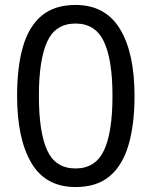

<svg xmlns="http://www.w3.org/2000/svg" viewBox="-20 -745 612 775"><path d="M523 -358Q523 -243 499 -160.5Q475 -78 423 -34Q371 10 285 10Q164 10 106.5 -87.5Q49 -185 49 -358Q49 -474 72.5 -556Q96 -638 148 -681.5Q200 -725 285 -725Q405 -725 464 -628.5Q523 -532 523 -358ZM137 -358Q137 -211 170.5 -138Q204 -65 285 -65Q365 -65 399.5 -137.5Q434 -210 434 -358Q434 -504 399.5 -577Q365 -650 285 -650Q204 -650 170.5 -577Q137 -504 137 -358Z"/></svg>

Font: Noto Sans Adlam Unjoined
Style: Regular
Weight: 400
Designer: Mark Jamra, Neil Patel
Foundry: JamraPatel LLC
Version: Version 3.001